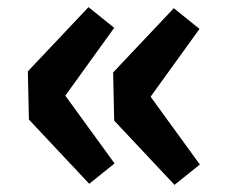

<svg xmlns="http://www.w3.org/2000/svg" viewBox="-20 -533 652 538"><path d="M61 -198 230 -18 301 -75 163 -265 300 -455 228 -513 58 -333ZM300 -195 469 -15 540 -72 402 -262 539 -452 467 -510 297 -330Z"/></svg>

Font: GenEiGothic-pro-Heavy
Style: Bold
Weight: 900
Designer: Ryoko NISHIZUKA (kana & ideographs); Paul D. Hunt (Latin, Greek & Cyrillic); Wenlong ZHANG (bopomofo); Sandoll Communica
Foundry: Adobe Systems Incorporated; o_tamon
Version: Version 1.000.140830